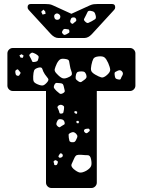

<svg xmlns="http://www.w3.org/2000/svg" viewBox="-20 -940 714 960"><path d="M237 0Q226 0 218 -8Q210 -16 210 -27V-485H44Q33 -485 25 -493Q17 -501 17 -512V-673Q17 -684 25 -692Q33 -700 44 -700H630Q641 -700 649 -692Q657 -684 657 -673V-512Q657 -501 649 -493Q641 -485 630 -485H464V-27Q464 -16 456 -8Q448 0 437 0ZM159 -670Q149 -675 143.5 -676.5Q138 -678 131 -671Q124 -665 127.5 -660Q131 -655 135 -646Q139 -639 140.5 -634Q142 -629 150 -630Q161 -631 165.5 -634Q170 -637 172 -647Q175 -657 171 -661Q167 -665 159 -670ZM98 -662 88 -669 77 -663 83 -652 94 -651ZM521 -625Q512 -645 503 -652.5Q494 -660 473 -658Q452 -656 446.5 -645.5Q441 -635 437 -615Q433 -596 436 -586.5Q439 -577 456 -567Q475 -556 486.5 -553Q498 -550 515 -565Q532 -580 531 -592Q530 -604 521 -625ZM308 -645Q291 -648 282.5 -644Q274 -640 265 -624Q256 -605 253.5 -594Q251 -583 266 -569Q282 -552 294 -548.5Q306 -545 327 -556Q339 -562 339.5 -569.5Q340 -577 336 -586.5Q332 -596 330 -609Q327 -625 325.5 -634Q324 -643 308 -645ZM204 -569Q195 -583 192 -594.5Q189 -606 173 -602Q154 -597 150.5 -587.5Q147 -578 146 -559Q145 -541 148.5 -533Q152 -525 169 -518Q186 -511 195 -513Q204 -515 216 -529Q226 -541 219.5 -548.5Q213 -556 204 -569ZM78 -583Q73 -588 71 -591.5Q69 -595 64 -592Q58 -589 57 -585.5Q56 -582 57 -575Q58 -569 59.5 -566Q61 -563 68 -561Q74 -560 76 -563Q78 -566 81 -571Q84 -575 82.5 -577.5Q81 -580 78 -583ZM590 -583Q582 -592 570 -587Q562 -583 557 -580.5Q552 -578 553 -568Q554 -557 556.5 -551Q559 -545 571 -543Q582 -540 584 -546.5Q586 -553 592 -563Q598 -574 590 -583ZM411 -567Q407 -577 402.5 -580Q398 -583 387 -583Q375 -583 369 -580.5Q363 -578 360 -567Q357 -554 358.5 -547.5Q360 -541 371 -534Q381 -527 387 -530.5Q393 -534 402 -541Q410 -547 412 -552Q414 -557 411 -567ZM282 -524Q270 -525 263.5 -525.5Q257 -526 252 -516Q247 -505 250.5 -499.5Q254 -494 263 -485Q272 -477 278 -472.5Q284 -468 295 -474Q306 -480 303.5 -487.5Q301 -495 299 -507Q297 -516 294 -519.5Q291 -523 282 -524ZM294 -413Q282 -420 271 -411Q266 -406 267.5 -402Q269 -398 272 -392Q276 -383 277 -377Q278 -371 287 -372Q296 -373 297 -378.5Q298 -384 300 -394Q301 -401 300.5 -405.5Q300 -410 294 -413ZM366 -381 359 -385 350 -381 355 -373 365 -371ZM303 -328Q300 -343 284 -344Q275 -345 271.5 -342Q268 -339 264 -330Q261 -322 262 -317.5Q263 -313 270 -307Q276 -302 280 -304.5Q284 -307 290 -311Q297 -315 301 -317.5Q305 -320 303 -328ZM371 -336 362 -335 363 -325 371 -323 376 -330ZM428 -292Q425 -297 421.5 -297Q418 -297 412 -296Q402 -295 400 -288Q399 -281 408 -275Q414 -272 420 -278Q424 -282 427 -284Q430 -286 428 -292ZM360 -272Q352 -279 346.5 -279.5Q341 -280 331 -275Q323 -271 323 -266Q323 -261 324 -251Q326 -242 327 -236.5Q328 -231 338 -229Q349 -228 353.5 -231Q358 -234 362 -244Q367 -253 367 -258.5Q367 -264 360 -272ZM294 -163Q293 -171 286 -173Q282 -174 280 -172Q278 -170 276 -166Q274 -162 272.5 -160Q271 -158 274 -154Q278 -149 287 -153Q294 -156 294 -163ZM435 -145Q431 -164 418.5 -164Q406 -164 386 -166Q372 -167 364.5 -164.5Q357 -162 351 -148Q343 -130 338 -119.5Q333 -109 348 -95Q366 -80 378 -77.5Q390 -75 411 -86Q431 -98 435.5 -110Q440 -122 435 -145ZM261 -138Q257 -141 251 -136Q246 -133 249 -127Q251 -122 251 -118Q251 -114 257 -114Q263 -114 265 -117Q267 -120 269 -127Q270 -132 268 -134Q266 -136 261 -138ZM272 -750Q253 -750 235 -769L123 -891Q118 -896 118 -904Q118 -920 134 -920H205Q215 -920 225 -919Q235 -918 245 -913L337 -871L429 -913Q440 -918 449.5 -919Q459 -920 469 -920H540Q556 -920 556 -904Q556 -896 551 -891L439 -769Q421 -750 402 -750ZM206 -883 197 -892 186 -881 193 -867 208 -871ZM432 -886Q421 -887 418 -880.5Q415 -874 410 -864Q405 -853 401 -846.5Q397 -840 406 -832Q415 -823 421.5 -825.5Q428 -828 439 -834Q450 -840 455.5 -844Q461 -848 459 -860Q456 -874 451 -879Q446 -884 432 -886ZM275 -869Q265 -876 257 -870Q248 -864 252 -852Q255 -841 266 -841Q278 -841 281 -852Q284 -862 275 -869ZM349 -853Q343 -853 339.5 -851.5Q336 -850 334 -844Q331 -837 331 -832.5Q331 -828 337 -823Q343 -819 346 -822.5Q349 -826 355 -830Q364 -836 361 -843Q358 -853 349 -853ZM327 -785Q326 -793 321.5 -793Q317 -793 309 -795Q299 -797 295 -790Q291 -784 290 -780Q289 -776 294 -771Q299 -765 303 -765.5Q307 -766 313 -769Q320 -773 324 -775.5Q328 -778 327 -785Z"/></svg>

Font: Rubik Moonrocks
Style: Regular
Weight: 400
Designer: Hubert and Fischer, NaN
Foundry: Hubert and Fischer, NaN
Version: Version 2.200